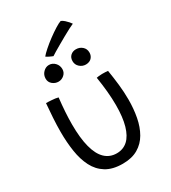

<svg xmlns="http://www.w3.org/2000/svg" viewBox="-221 -1020 1031 1156"><g transform="rotate(-30 294.5 -442.0)"><path d="M407.5 -503.5Q413 -505 424.2 -506.2Q435.5 -507.5 447 -507.5Q457 -507.5 468.5 -507Q480 -506.5 487 -505.5Q495.5 -454 501.5 -400.2Q507.5 -346.5 507.5 -294.5Q507.5 -230 496.5 -172.5Q485.5 -115 460.2 -71Q435 -27 392 -1.8Q349 23.5 285.5 23.5Q215.5 23.5 170.5 -4.2Q125.5 -32 100.5 -81Q75.5 -130 65.8 -193.8Q56 -257.5 56 -329.5Q56 -377.5 59.2 -427Q62.5 -476.5 66.5 -524Q73.5 -524 84.8 -523.8Q96 -523.5 105 -522.5Q117 -522 129 -520.2Q141 -518.5 149.5 -516Q144 -467.5 141 -422Q138 -376.5 138 -335Q138 -239.5 154.8 -175.8Q171.5 -112 204.5 -80.5Q237.5 -49 285.5 -49Q330.5 -49 361.8 -77.5Q393 -106 409.2 -162.8Q425.5 -219.5 425.5 -303.5Q425.5 -349 420.8 -399.5Q416 -450 407.5 -503.5ZM197 -598Q174.5 -598 156.2 -613Q138 -628 138 -652Q138 -678.5 155.8 -696.5Q173.5 -714.5 196 -714.5Q220 -714.5 237.2 -696.5Q254.5 -678.5 254.5 -652.5Q254.5 -629 237 -613.5Q219.5 -598 197 -598ZM392 -605Q367.5 -605 349.2 -621.5Q331 -638 331 -662.5Q331 -687 346.2 -701Q361.5 -715 384 -715Q409.5 -715 427.5 -699Q445.5 -683 445.5 -658Q445.5 -641.5 438.2 -629.5Q431 -617.5 419 -611.2Q407 -605 392 -605ZM390.5 -908.5Q403 -903 413.8 -893.2Q424.5 -883.5 433 -873.8Q441.5 -864 445.5 -857.5Q434 -853 413 -842Q392 -831 366.5 -816.8Q341 -802.5 316.2 -788.2Q291.5 -774 272.8 -762.8Q254 -751.5 247 -746.5Q244 -747.5 237.8 -750.2Q231.5 -753 224.5 -756.2Q217.5 -759.5 211.2 -763.2Q205 -767 202.5 -769Q214 -783.5 238.8 -805.2Q263.5 -827 293.2 -849Q323 -871 349.5 -887.5Q376 -904 390.5 -908.5Z"/></g></svg>

Font: Grandstander Thin Light
Style: Regular
Weight: 300
Version: Version 1.200